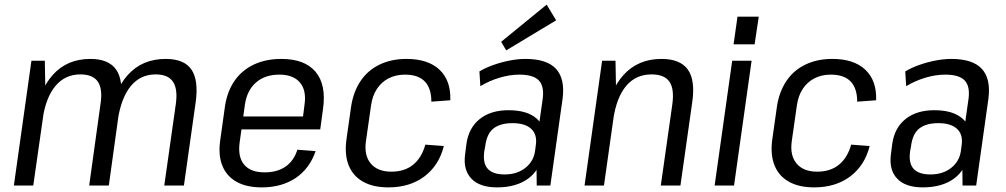

<svg xmlns="http://www.w3.org/2000/svg" viewBox="-20 -803 4353 831"><path d="M741 -353Q750 -418 728.5 -449.5Q707 -481 654 -481Q588 -481 546.5 -431Q505 -381 490 -285L444 -217L452 -278Q471 -410 533.5 -479Q596 -548 697 -548Q777 -548 808.5 -502Q840 -456 827 -361L776 0H691ZM116 -540H174L177 -371L124 0H40ZM415 -353Q425 -418 403.5 -449.5Q382 -481 328 -481Q262 -481 220 -431Q178 -381 164 -285L118 -217L127 -278Q147 -411 209 -479.5Q271 -548 371 -548Q450 -548 482.5 -502Q515 -456 501 -361L451 0H366Z M1113 8Q1047 8 1004 -16Q961 -40 942.5 -85.5Q924 -131 933 -195L954 -345Q964 -409 996 -454.5Q1028 -500 1079.5 -524Q1131 -548 1198 -548Q1299 -548 1346 -492Q1393 -436 1378 -331L1366 -243H1009L1017 -299H1306L1288 -271L1298 -350Q1307 -412 1278 -446Q1249 -480 1189 -480Q1127 -480 1088 -446Q1049 -412 1040 -350L1017 -185Q1009 -123 1037 -90Q1065 -57 1125 -57Q1180 -57 1216 -82Q1252 -107 1267 -155L1346 -149Q1320 -73 1259.5 -32.5Q1199 8 1113 8Z M1661 8Q1595 8 1551.5 -16.5Q1508 -41 1489.5 -86.5Q1471 -132 1479 -196L1500 -344Q1510 -407 1541 -453Q1572 -499 1623 -523.5Q1674 -548 1739 -548Q1833 -548 1882.5 -501Q1932 -454 1929 -369L1847 -363Q1847 -421 1818.5 -450.5Q1790 -480 1733 -480Q1693 -480 1662 -464Q1631 -448 1611.5 -418.5Q1592 -389 1586 -347L1564 -193Q1555 -131 1584.5 -95.5Q1614 -60 1674 -60Q1731 -60 1768 -90Q1805 -120 1821 -177L1901 -171Q1880 -87 1817 -39.5Q1754 8 1661 8Z M2301 -179 2329 -376Q2336 -430 2312 -455Q2288 -480 2228 -480Q2186 -480 2141.5 -466.5Q2097 -453 2059 -430L2055 -494Q2082 -510 2116 -522Q2150 -534 2186 -541Q2222 -548 2254 -548Q2347 -548 2386.5 -505Q2426 -462 2415 -376L2362 0H2303ZM2131 8Q2056 8 2020 -30Q1984 -68 1993 -135L1999 -182Q2009 -250 2056.5 -288Q2104 -326 2181 -326Q2262 -326 2303 -289.5Q2344 -253 2334 -185L2327 -137Q2318 -68 2266 -30Q2214 8 2131 8ZM2164 -48Q2218 -48 2254 -76.5Q2290 -105 2296 -151L2299 -174Q2306 -220 2279.5 -245Q2253 -270 2198 -270Q2146 -270 2116.5 -247.5Q2087 -225 2080 -170L2076 -148Q2069 -97 2091 -72.5Q2113 -48 2164 -48ZM2387 -715 2171 -585 2149 -622 2346 -783Z M2890 -352Q2899 -419 2877 -450Q2855 -481 2800 -481Q2732 -481 2690 -431Q2648 -381 2634 -285L2588 -217L2597 -278Q2616 -410 2679 -479Q2742 -548 2843 -548Q2924 -548 2957 -502Q2990 -456 2976 -360L2925 0H2840ZM2586 -540H2644L2647 -375L2594 0H2510Z M3233 -540 3157 0H3073L3149 -540ZM3264 -731 3246 -611H3155L3172 -731Z M3504 8Q3438 8 3394.5 -16.5Q3351 -41 3332.5 -86.5Q3314 -132 3322 -196L3343 -344Q3353 -407 3384 -453Q3415 -499 3466 -523.5Q3517 -548 3582 -548Q3676 -548 3725.5 -501Q3775 -454 3772 -369L3690 -363Q3690 -421 3661.5 -450.5Q3633 -480 3576 -480Q3536 -480 3505 -464Q3474 -448 3454.5 -418.5Q3435 -389 3429 -347L3407 -193Q3398 -131 3427.5 -95.5Q3457 -60 3517 -60Q3574 -60 3611 -90Q3648 -120 3664 -177L3744 -171Q3723 -87 3660 -39.5Q3597 8 3504 8Z M4144 -179 4172 -376Q4179 -430 4155 -455Q4131 -480 4071 -480Q4029 -480 3984.5 -466.5Q3940 -453 3902 -430L3898 -494Q3925 -510 3959 -522Q3993 -534 4029 -541Q4065 -548 4097 -548Q4190 -548 4229.5 -505Q4269 -462 4258 -376L4205 0H4146ZM3974 8Q3899 8 3863 -30Q3827 -68 3836 -135L3842 -182Q3852 -250 3899.5 -288Q3947 -326 4024 -326Q4105 -326 4146 -289.5Q4187 -253 4177 -185L4170 -137Q4161 -68 4109 -30Q4057 8 3974 8ZM4007 -48Q4061 -48 4097 -76.5Q4133 -105 4139 -151L4142 -174Q4149 -220 4122.5 -245Q4096 -270 4041 -270Q3989 -270 3959.5 -247.5Q3930 -225 3923 -170L3919 -148Q3912 -97 3934 -72.5Q3956 -48 4007 -48Z"/></svg>

Font: Pathway Extreme SemiCondensed
Style: Italic
Weight: 400
Width: 4
Italic angle: -8°
Version: Version 1.001;gftools[0.9.26]